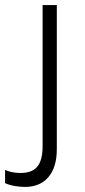

<svg xmlns="http://www.w3.org/2000/svg" viewBox="-45 -540 336 757"><path d="M54 197C130 197 179 146 179 49V-520H123V35C123 114 94 142 35 142C13 142 -7 138 -25 130V182C-2 193 31 197 54 197Z"/></svg>

Font: Fixel Display Light
Style: Regular
Weight: 300
Designer: AlfaBravo + MacPaw
Foundry: Kyrylo Tkachov, Marchela Mozhyna, Serhii Makarenko, Maria Weinstein, Zakhar Kryvoshyya
Version: Version 1.211